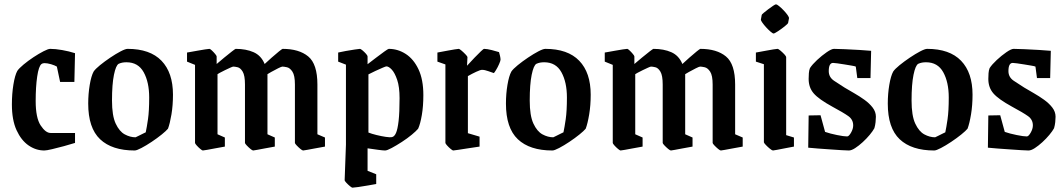

<svg xmlns="http://www.w3.org/2000/svg" viewBox="-20 -686 4922 888"><path d="M185 10Q146 10 112 -13.5Q78 -37 56.5 -84Q35 -131 35 -203Q35 -252 42 -295Q49 -338 60 -358Q68 -370 89 -387.5Q110 -405 135 -421.5Q160 -438 181.5 -449Q203 -460 212 -460Q236 -460 267.5 -454.5Q299 -449 327 -440L324 -307H258L243 -378Q233 -384 216 -389Q199 -394 186 -394Q177 -394 172 -390Q159 -380 152 -332Q145 -284 145 -219Q145 -141 168 -106Q191 -71 214 -71H327V-25Q305 -18 275.5 -10Q246 -2 220.5 4Q195 10 185 10Z M603 10Q498 10 443 -42Q388 -94 388 -207Q388 -252 395 -293.5Q402 -335 413 -355Q421 -367 442.5 -384.5Q464 -402 490 -419.5Q516 -437 538 -448.5Q560 -460 570 -460Q674 -460 727 -405Q780 -350 780 -248Q780 -199 773 -157Q766 -115 757 -91Q749 -81 728 -64Q707 -47 681.5 -30Q656 -13 634 -1.5Q612 10 603 10ZM607 -51Q610 -52 621.5 -58Q633 -64 643.5 -69Q654 -74 654 -74Q659 -97 664.5 -135Q670 -173 670 -235Q670 -306 644.5 -352Q619 -398 565 -398Q555 -398 546.5 -396.5Q538 -395 529 -391Q516 -384 507 -340Q498 -296 498 -221Q498 -151 515 -114.5Q532 -78 557 -64.5Q582 -51 607 -51Z M918 10Q915 10 906 2.5Q897 -5 889.5 -13.5Q882 -22 882 -25V-386L845 -401V-443Q845 -443 859.5 -445.5Q874 -448 893 -451.5Q912 -455 928.5 -457.5Q945 -460 949 -460Q952 -460 960 -452.5Q968 -445 975 -436.5Q982 -428 982 -425V-390Q997 -403 1017 -419.5Q1037 -436 1052.5 -448Q1068 -460 1070 -460Q1118 -460 1153 -444.5Q1188 -429 1204 -390Q1218 -403 1236.5 -419.5Q1255 -436 1270 -448Q1285 -460 1287 -460Q1363 -460 1405.5 -425Q1448 -390 1448 -295V-65L1483 -50V-8Q1483 -8 1469 -5.5Q1455 -3 1436 0.5Q1417 4 1401 7Q1385 10 1382 10Q1378 10 1369 2.5Q1360 -5 1352 -13.5Q1344 -22 1344 -25V-295Q1344 -337 1332.5 -354.5Q1321 -372 1307 -375Q1293 -378 1286 -378Q1282 -378 1266 -370Q1250 -362 1234 -353Q1218 -344 1217 -343V-65L1251 -50V-8Q1251 -8 1237 -5.5Q1223 -3 1204 0.5Q1185 4 1169.5 7Q1154 10 1151 10Q1147 10 1138 2.5Q1129 -5 1121 -13.5Q1113 -22 1113 -25V-295Q1113 -337 1102.5 -354.5Q1092 -372 1079 -375Q1066 -378 1059 -378Q1056 -378 1045 -373Q1034 -368 1020.5 -361.5Q1007 -355 997 -349.5Q987 -344 986 -343V-65L1020 -50V-8Q1020 -8 1006 -5.5Q992 -3 973 0.5Q954 4 938 7Q922 10 918 10Z M1778 -460Q1820 -460 1856.5 -436.5Q1893 -413 1915.5 -365.5Q1938 -318 1938 -246Q1938 -195 1931 -154Q1924 -113 1914 -91Q1905 -80 1884.5 -63Q1864 -46 1838.5 -29.5Q1813 -13 1791.5 -1.5Q1770 10 1761 10Q1752 10 1729.5 7Q1707 4 1680 0V104L1720 120V165Q1708 167 1683.5 171.5Q1659 176 1637 179Q1615 182 1610 182Q1607 182 1598.5 175Q1590 168 1582 159.5Q1574 151 1574 147L1580 -17V-387L1544 -401V-443Q1556 -446 1578.5 -450Q1601 -454 1621 -457Q1641 -460 1645 -460Q1648 -460 1656.5 -453Q1665 -446 1672.5 -437.5Q1680 -429 1680 -425V-389Q1697 -402 1718.5 -418.5Q1740 -435 1757.5 -447.5Q1775 -460 1778 -460ZM1767 -379Q1764 -379 1749 -372.5Q1734 -366 1715.5 -357.5Q1697 -349 1684 -342V-73Q1699 -67 1721.5 -61.5Q1744 -56 1764 -53Q1784 -50 1793 -52Q1804 -54 1811.5 -71Q1819 -88 1823.5 -126.5Q1828 -165 1828 -232Q1828 -284 1817 -316.5Q1806 -349 1792 -364Q1778 -379 1767 -379Z M2076 10Q2073 10 2064 2.5Q2055 -5 2047.5 -13.5Q2040 -22 2040 -25V-388L2003 -401V-443Q2003 -443 2016.5 -445.5Q2030 -448 2048.5 -451.5Q2067 -455 2082.5 -457.5Q2098 -460 2102 -460Q2105 -460 2114.5 -452Q2124 -444 2133 -434.5Q2142 -425 2142 -422L2140 -382Q2157 -401 2174.5 -419Q2192 -437 2204 -448.5Q2216 -460 2219 -460Q2232 -460 2254 -454.5Q2276 -449 2288 -445Q2290 -439 2292.5 -428Q2295 -417 2295 -410Q2295 -405 2288.5 -390Q2282 -375 2274 -362Q2266 -349 2264 -348Q2254 -351 2238 -357Q2222 -363 2209 -363Q2202 -363 2182.5 -354Q2163 -345 2144 -334V-70L2198 -54V-8Q2198 -8 2181 -5.5Q2164 -3 2141 0.5Q2118 4 2099 7Q2080 10 2076 10Z M2535 10Q2430 10 2375 -42Q2320 -94 2320 -207Q2320 -252 2327 -293.5Q2334 -335 2345 -355Q2353 -367 2374.5 -384.5Q2396 -402 2422 -419.5Q2448 -437 2470 -448.5Q2492 -460 2502 -460Q2606 -460 2659 -405Q2712 -350 2712 -248Q2712 -199 2705 -157Q2698 -115 2689 -91Q2681 -81 2660 -64Q2639 -47 2613.5 -30Q2588 -13 2566 -1.5Q2544 10 2535 10ZM2539 -51Q2542 -52 2553.5 -58Q2565 -64 2575.5 -69Q2586 -74 2586 -74Q2591 -97 2596.5 -135Q2602 -173 2602 -235Q2602 -306 2576.5 -352Q2551 -398 2497 -398Q2487 -398 2478.5 -396.5Q2470 -395 2461 -391Q2448 -384 2439 -340Q2430 -296 2430 -221Q2430 -151 2447 -114.5Q2464 -78 2489 -64.5Q2514 -51 2539 -51Z M2850 10Q2847 10 2838 2.5Q2829 -5 2821.5 -13.5Q2814 -22 2814 -25V-386L2777 -401V-443Q2777 -443 2791.5 -445.5Q2806 -448 2825 -451.5Q2844 -455 2860.5 -457.5Q2877 -460 2881 -460Q2884 -460 2892 -452.5Q2900 -445 2907 -436.5Q2914 -428 2914 -425V-390Q2929 -403 2949 -419.5Q2969 -436 2984.5 -448Q3000 -460 3002 -460Q3050 -460 3085 -444.5Q3120 -429 3136 -390Q3150 -403 3168.5 -419.5Q3187 -436 3202 -448Q3217 -460 3219 -460Q3295 -460 3337.5 -425Q3380 -390 3380 -295V-65L3415 -50V-8Q3415 -8 3401 -5.5Q3387 -3 3368 0.5Q3349 4 3333 7Q3317 10 3314 10Q3310 10 3301 2.5Q3292 -5 3284 -13.5Q3276 -22 3276 -25V-295Q3276 -337 3264.5 -354.5Q3253 -372 3239 -375Q3225 -378 3218 -378Q3214 -378 3198 -370Q3182 -362 3166 -353Q3150 -344 3149 -343V-65L3183 -50V-8Q3183 -8 3169 -5.5Q3155 -3 3136 0.5Q3117 4 3101.5 7Q3086 10 3083 10Q3079 10 3070 2.5Q3061 -5 3053 -13.5Q3045 -22 3045 -25V-295Q3045 -337 3034.5 -354.5Q3024 -372 3011 -375Q2998 -378 2991 -378Q2988 -378 2977 -373Q2966 -368 2952.5 -361.5Q2939 -355 2929 -349.5Q2919 -344 2918 -343V-65L2952 -50V-8Q2952 -8 2938 -5.5Q2924 -3 2905 0.5Q2886 4 2870 7Q2854 10 2850 10Z M3503 -617Q3503 -619 3512 -626.5Q3521 -634 3533.5 -643.5Q3546 -653 3556 -659.5Q3566 -666 3569 -666Q3573 -666 3583 -658Q3593 -650 3604 -638.5Q3615 -627 3622.5 -616.5Q3630 -606 3629 -601L3625 -580Q3624 -576 3609 -564Q3594 -552 3578 -541.5Q3562 -531 3558 -531Q3554 -531 3544 -539.5Q3534 -548 3523.5 -559.5Q3513 -571 3506 -581Q3499 -591 3499 -595ZM3555 10Q3551 10 3541 2Q3531 -6 3522 -15.5Q3513 -25 3513 -28V-389L3476 -401V-443Q3476 -443 3490 -445.5Q3504 -448 3522.5 -451.5Q3541 -455 3556.5 -457.5Q3572 -460 3576 -460Q3580 -460 3589.5 -452Q3599 -444 3607.5 -435Q3616 -426 3616 -421V-61L3652 -50V-8Q3652 -8 3638.5 -5.5Q3625 -3 3607 0.5Q3589 4 3573.5 7Q3558 10 3555 10Z M3906 10Q3896 10 3872.5 8.5Q3849 7 3820 5Q3791 3 3763.5 1Q3736 -1 3718 -3L3720 -152L3775 -153L3796 -76Q3819 -68 3851 -61.5Q3883 -55 3898 -55Q3906 -55 3916 -72.5Q3926 -90 3926 -106Q3926 -133 3903.5 -149Q3881 -165 3829 -193Q3767 -227 3743.5 -254Q3720 -281 3720 -321Q3720 -334 3721 -347.5Q3722 -361 3726 -371Q3737 -388 3759 -408.5Q3781 -429 3803.5 -444.5Q3826 -460 3837 -460Q3853 -460 3886.5 -458.5Q3920 -457 3954.5 -455Q3989 -453 4009 -451L4006 -325H3945L3938 -378Q3934 -380 3919 -382.5Q3904 -385 3886 -388Q3868 -391 3853 -393Q3838 -395 3833 -395Q3813 -395 3813 -357Q3813 -329 3837.5 -312.5Q3862 -296 3886 -281Q3906 -269 3930.5 -255Q3955 -241 3978 -224.5Q4001 -208 4016 -188.5Q4031 -169 4031 -146Q4031 -135 4029.5 -121Q4028 -107 4024 -93Q4017 -80 4002.5 -62.5Q3988 -45 3970 -28.5Q3952 -12 3935 -1Q3918 10 3906 10Z M4301 10Q4196 10 4141 -42Q4086 -94 4086 -207Q4086 -252 4093 -293.5Q4100 -335 4111 -355Q4119 -367 4140.5 -384.5Q4162 -402 4188 -419.5Q4214 -437 4236 -448.5Q4258 -460 4268 -460Q4372 -460 4425 -405Q4478 -350 4478 -248Q4478 -199 4471 -157Q4464 -115 4455 -91Q4447 -81 4426 -64Q4405 -47 4379.5 -30Q4354 -13 4332 -1.5Q4310 10 4301 10ZM4305 -51Q4308 -52 4319.5 -58Q4331 -64 4341.5 -69Q4352 -74 4352 -74Q4357 -97 4362.5 -135Q4368 -173 4368 -235Q4368 -306 4342.5 -352Q4317 -398 4263 -398Q4253 -398 4244.5 -396.5Q4236 -395 4227 -391Q4214 -384 4205 -340Q4196 -296 4196 -221Q4196 -151 4213 -114.5Q4230 -78 4255 -64.5Q4280 -51 4305 -51Z M4737 10Q4727 10 4703.5 8.5Q4680 7 4651 5Q4622 3 4594.5 1Q4567 -1 4549 -3L4551 -152L4606 -153L4627 -76Q4650 -68 4682 -61.5Q4714 -55 4729 -55Q4737 -55 4747 -72.5Q4757 -90 4757 -106Q4757 -133 4734.5 -149Q4712 -165 4660 -193Q4598 -227 4574.5 -254Q4551 -281 4551 -321Q4551 -334 4552 -347.5Q4553 -361 4557 -371Q4568 -388 4590 -408.5Q4612 -429 4634.5 -444.5Q4657 -460 4668 -460Q4684 -460 4717.5 -458.5Q4751 -457 4785.5 -455Q4820 -453 4840 -451L4837 -325H4776L4769 -378Q4765 -380 4750 -382.5Q4735 -385 4717 -388Q4699 -391 4684 -393Q4669 -395 4664 -395Q4644 -395 4644 -357Q4644 -329 4668.5 -312.5Q4693 -296 4717 -281Q4737 -269 4761.5 -255Q4786 -241 4809 -224.5Q4832 -208 4847 -188.5Q4862 -169 4862 -146Q4862 -135 4860.5 -121Q4859 -107 4855 -93Q4848 -80 4833.5 -62.5Q4819 -45 4801 -28.5Q4783 -12 4766 -1Q4749 10 4737 10Z"/></svg>

Font: Grenze Gotisch Medium
Style: Regular
Weight: 500
Designer: Renata Polastri
Foundry: Omnibus-Type
Version: Version 1.001